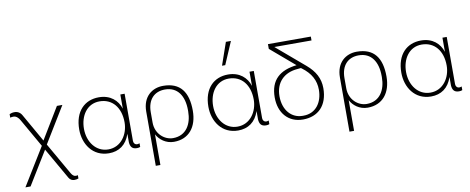

<svg xmlns="http://www.w3.org/2000/svg" viewBox="-79 -1187 4322 1764"><g transform="rotate(-10 2082.0 -305.0)"><path d="M38 187H86L276 -123L443 169C455 190 476 198 493 198C507 198 520 196 532 191V160C527 162 520 163 513 163C498 163 483 154 470 131L300 -166L504 -500H453L276 -208L127 -470C112 -497 88 -511 59 -511C40 -511 27 -507 12 -501V-468C22 -471 33 -472 43 -472C69 -472 89 -450 100 -431L253 -163Z M845 -473C964 -473 1039 -382 1039 -243C1039 -132 969 -24 850 -24C736 -24 661 -125 661 -249C661 -371 728 -473 845 -473ZM1085 -502H1045V-370C1019 -449 954 -511 845 -511C714 -511 617 -421 617 -250C617 -115 697 12 850 12C942 12 1013 -35 1046 -135V-56C1049 -16 1064 10 1110 10C1123 10 1133 8 1141 4V-30C1133 -27 1125 -25 1119 -25C1098 -25 1085 -41 1085 -62Z M1292 -293C1292 -410 1356 -476 1456 -476C1573 -476 1632 -386 1632 -252V-241C1632 -124 1577 -23 1453 -23C1374 -23 1292 -90 1292 -197ZM1295 200V-86C1322 -35 1379 12 1456 12C1596 12 1675 -89 1675 -240C1675 -414 1605 -512 1445 -512C1342 -512 1252 -445 1252 -306V200Z M2050 -473C2169 -473 2244 -382 2244 -243C2244 -132 2174 -24 2055 -24C1941 -24 1866 -125 1866 -249C1866 -371 1933 -473 2050 -473ZM2250 -502V-370C2224 -449 2159 -511 2050 -511C1919 -511 1822 -421 1822 -250C1822 -115 1902 12 2055 12C2147 12 2218 -35 2251 -135V-56C2254 -16 2269 10 2315 10C2328 10 2338 8 2346 4V-30C2338 -27 2330 -25 2324 -25C2303 -25 2290 -41 2290 -62V-502ZM2084 -810 2011 -600H2041L2131 -810Z M2728 -448C2811 -387 2849 -315 2849 -229C2849 -109 2783 -18 2670 -18H2660C2560 -18 2482 -99 2482 -232C2482 -359 2561 -441 2690 -450L2721 -453ZM2686 -486C2530 -468 2437 -393 2437 -228C2437 -85 2521 16 2659 16C2800 16 2892 -74 2892 -236C2892 -327 2852 -398 2776 -463L2514 -686H2861V-722H2461V-678Z M3099 -293C3099 -410 3163 -476 3263 -476C3380 -476 3439 -386 3439 -252V-241C3439 -124 3384 -23 3260 -23C3181 -23 3099 -90 3099 -197ZM3102 200V-86C3129 -35 3186 12 3263 12C3403 12 3482 -89 3482 -240C3482 -414 3412 -512 3252 -512C3149 -512 3059 -445 3059 -306V200Z M3850 -473C3969 -473 4044 -382 4044 -243C4044 -132 3974 -24 3855 -24C3741 -24 3666 -125 3666 -249C3666 -371 3733 -473 3850 -473ZM4090 -502H4050V-370C4024 -449 3959 -511 3850 -511C3719 -511 3622 -421 3622 -250C3622 -115 3702 12 3855 12C3947 12 4018 -35 4051 -135V-56C4054 -16 4069 10 4115 10C4128 10 4138 8 4146 4V-30C4138 -27 4130 -25 4124 -25C4103 -25 4090 -41 4090 -62Z"/></g></svg>

Font: Perun ExtraLight
Style: Regular
Weight: 200
Foundry: Copyright (c) Stefan Peev, Context Ltd, 2016
Version: Version 1.089